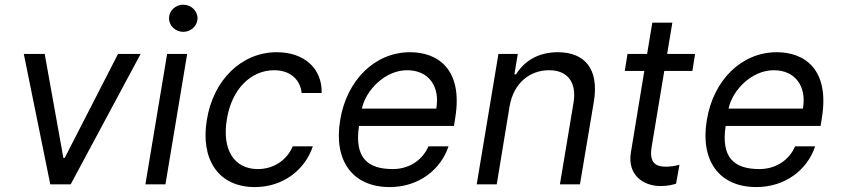

<svg xmlns="http://www.w3.org/2000/svg" viewBox="-20 -771 3516 803"><path d="M568.2 -545.5H473.7L250.7 -110.8H245L166.9 -545.5H79.5L190.3 0H275.6Z M588.1 0H671.9L762.8 -545.5H679ZM686.8 -694.6C686.8 -663.4 713.8 -637.8 746.4 -637.8C779.1 -637.8 806.1 -663.4 806.1 -694.6C806.1 -725.9 779.1 -751.4 746.4 -751.4C713.8 -751.4 686.8 -725.9 686.8 -694.6Z M1045.5 11.4C1165.8 11.4 1256.7 -62.5 1288.4 -159.1H1204.5C1178.6 -99.4 1123.2 -63.9 1058.2 -63.9C958.5 -63.9 907.3 -146.3 929 -272.7C948.5 -396.3 1028.1 -477.3 1126.4 -477.3C1199.9 -477.3 1236.9 -431.8 1241.5 -382.1H1325.3C1327.8 -484.4 1252.5 -552.6 1137.8 -552.6C989.7 -552.6 871.8 -436.1 845.2 -269.9C817.8 -106.5 891.7 11.4 1045.5 11.4Z M1610.1 11.4C1731.9 11.4 1824.2 -62.5 1855.8 -159.1H1772C1746.1 -99.4 1689.3 -63.9 1622.9 -63.9C1517.8 -63.9 1461.3 -110.8 1481.5 -244.3H1878.6L1884.2 -279.8C1916.9 -483.3 1809.3 -552.6 1695.3 -552.6C1547.9 -552.6 1430 -436.1 1402.7 -268.5C1374.6 -100.9 1452.8 11.4 1610.1 11.4ZM1493.6 -316.8C1509.6 -394.2 1590.9 -477.3 1682.5 -477.3C1773.8 -477.3 1820.7 -409.1 1804.7 -316.8Z M2111.5 -328.1C2128.6 -423.3 2195.3 -477.3 2276.3 -477.3C2354.4 -477.3 2392.8 -426.1 2378.6 -340.9L2321.7 0H2405.5L2463.8 -346.6C2486.5 -485.8 2422.6 -552.6 2313.2 -552.6C2230.8 -552.6 2172.6 -515.6 2138.5 -460.2H2131.4L2145.6 -545.5H2064.6L1973.7 0H2057.5Z M2887.1 -545.5H2770.2L2791.9 -676.1H2708.1L2686.4 -545.5H2604.4L2593 -474.4H2674.7L2618.6 -133.5C2603 -38.4 2671.2 7.1 2742.2 7.1C2773.4 7.1 2794.7 1.4 2807.5 -2.8L2821.7 -81.7C2799.4 -76.3 2783.4 -73.9 2764.9 -73.9C2728 -73.9 2693.5 -85.2 2705.3 -156.2L2758.2 -474.4H2875.7Z M3143.5 11.4C3265.3 11.4 3357.6 -62.5 3389.2 -159.1H3305.4C3279.5 -99.4 3222.7 -63.9 3156.2 -63.9C3051.1 -63.9 2994.7 -110.8 3014.9 -244.3H3411.9L3417.6 -279.8C3450.3 -483.3 3342.7 -552.6 3228.7 -552.6C3081.3 -552.6 2963.4 -436.1 2936.1 -268.5C2908 -100.9 2986.2 11.4 3143.5 11.4ZM3027 -316.8C3043 -394.2 3124.3 -477.3 3215.9 -477.3C3307.2 -477.3 3354 -409.1 3338.1 -316.8Z"/></svg>

Font: Magic Ui Pro
Style: Italic
Weight: 400
Italic angle: -9.39999°
Designer: Stefan Endress, Andreas Faust
Version: Version 1.000;FEAKit 1.0